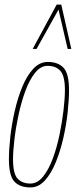

<svg xmlns="http://www.w3.org/2000/svg" viewBox="-20 -810 347 840"><path d="M113 10Q67 10 43 -15.5Q19 -41 19 -114Q19 -155 25 -210Q31 -265 44 -322.5Q57 -380 77 -429Q97 -478 125 -508.5Q153 -539 189 -539Q234 -539 258 -513.5Q282 -488 282 -415Q282 -374 276 -318.5Q270 -263 257 -206Q244 -149 224 -100Q204 -51 176.5 -20.5Q149 10 113 10ZM113 -7Q144 -7 168.5 -37.5Q193 -68 211 -116.5Q229 -165 240.5 -221Q252 -277 258 -328.5Q264 -380 264 -416Q264 -478 244 -500Q224 -522 188 -522Q158 -522 133.5 -491.5Q109 -461 91 -412Q73 -363 61 -307Q49 -251 43 -199.5Q37 -148 37 -113Q37 -50 57 -28.5Q77 -7 113 -7ZM123 -596 228 -790H248L292 -596H276L236 -768L140 -596Z"/></svg>

Font: Georama Condensed Thin
Style: Italic
Weight: 100
Width: 3
Italic angle: -9°
Designer: Jean-Baptiste Levee
Foundry: Production Type
Version: Version 1.000